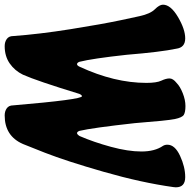

<svg xmlns="http://www.w3.org/2000/svg" viewBox="-90 -769 812 820"><g transform="rotate(90 316.0 -359.0)"><path d="M356 -9Q331 -303 317 -303Q312 -303 307 -292Q251 -109 225 -51Q208 -16 177 5.5Q146 27 103 27Q85 27 72.5 18Q60 9 60 -9Q52 -120 30.5 -255Q9 -390 -8 -470L-25 -549Q-35 -595 -54.5 -614.5Q-74 -634 -74 -649Q-74 -682 -21.5 -713Q31 -744 70 -744Q109 -744 114 -706Q128 -640 140 -494Q156 -347 170 -292Q174 -282 180 -282Q186 -282 191 -293Q260 -442 260 -578Q260 -622 250.5 -642Q241 -662 241 -677Q241 -692 260 -707Q275 -722 304 -733.5Q333 -745 359 -745Q385 -745 396.5 -738Q408 -731 414.5 -699.5Q421 -668 432 -528Q452 -347 465 -292Q469 -282 474.5 -282Q480 -282 487 -293Q513 -353 533 -426.5Q553 -500 553 -557Q553 -614 529 -649Q524 -657 524 -668Q524 -700 571.5 -722Q619 -744 662.5 -744Q706 -744 706 -704L705 -693Q686 -557 640 -396.5Q594 -236 558 -144L521 -51Q487 27 399 27Q381 27 368.5 18Q356 9 356 -9Z"/></g></svg>

Font: Chicle
Style: Regular
Weight: 400
Designer: Angel Koziupa and Alejandro Paul
Foundry: Angel Koziupa and Alejandro Paul
Version: Version 1.000